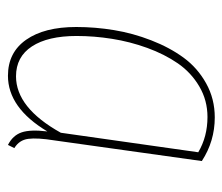

<svg xmlns="http://www.w3.org/2000/svg" viewBox="-60 -510 579 500"><g transform="rotate(90 230.0 -259.5)"><path d="M285.2 -528.8Q347.2 -528.8 398.9 -495.1L345.2 -111.8Q337.9 -66.4 341.1 -43Q344.2 -19.5 365.2 -6.8L356.9 9.8Q332 -2.9 324.2 -25.9Q316.4 -48.8 321.8 -92.8Q260.3 9.8 176.8 9.8Q116.2 9.8 83 -37.6Q49.8 -85 49.8 -168Q49.8 -217.3 57.9 -266.4Q65.9 -315.4 84.5 -363.3Q103 -411.1 129.6 -447.5Q156.2 -483.9 196.5 -506.3Q236.8 -528.8 285.2 -528.8ZM284.2 -509.8Q240.7 -509.8 204.6 -488.5Q168.5 -467.3 144.5 -432.6Q120.6 -397.9 104.2 -352.8Q87.9 -307.6 80.6 -261.2Q73.2 -214.8 73.2 -168.9Q73.2 -94.2 100.3 -52.7Q127.4 -11.2 178.2 -11.2Q260.3 -11.2 325.2 -127.9L376 -485.8Q335.4 -509.8 284.2 -509.8Z"/></g></svg>

Font: Fira Sans Compressed Thin
Style: Italic
Weight: 100
Width: 3
Italic angle: -8°
Designer: Carrois Corporate & Edenspiekermann AG
Foundry: Carrois Corporate GbR & Edenspiekermann AG
Version: Version 4.203;PS 004.203;hotconv 1.0.88;makeotf.lib2.5.64775